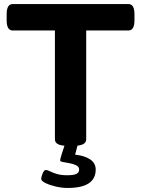

<svg xmlns="http://www.w3.org/2000/svg" viewBox="-20 -720 699 951"><path d="M312 2Q252 2 252 -30V-569H43Q13 -569 13 -619V-650Q13 -700 43 -700H616Q646 -700 646 -650V-619Q646 -569 616 -569H407V-30Q407 2 347 2ZM315 211Q287 211 256.5 204Q226 197 205 186.5Q184 176 184 166Q184 157 191 139.5Q198 122 207 122Q215 122 227.5 128.5Q240 135 261 141.5Q282 148 313 148Q346 148 359 141Q372 134 372 120Q372 106 358 99Q344 92 325 88.5Q306 85 292 82.5Q278 80 278 75Q278 72 279 66.5Q280 61 285.5 44Q291 27 303 -10H367L352 46Q399 51 426.5 69.5Q454 88 454 120Q454 211 315 211Z"/></svg>

Font: Asap Expanded
Style: Bold
Weight: 700
Width: 7
Designer: Pablo Cosgaya
Foundry: Omnibus-Type
Version: Version 3.001; ttfautohint (v1.8.4.7-5d5b)